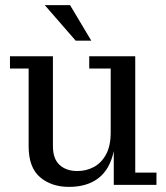

<svg xmlns="http://www.w3.org/2000/svg" viewBox="-20 -723 649 751"><path d="M276 -564 155 -703H254L337 -564ZM250 8Q181 8 136.5 -30Q92 -68 92 -151V-455H19V-503H187V-151Q187 -102 213 -78Q239 -54 283 -54Q317 -54 346.5 -69.5Q376 -85 394.5 -118.5Q413 -152 413 -205V-455H329V-503H509V-48H592V0H425V-132Q410 -61 365.5 -26.5Q321 8 250 8Z"/></svg>

Font: Montagu Slab 144pt
Style: Regular
Weight: 400
Designer: Florian Karsten
Foundry: Florian Karsten
Version: Version 1.000; ttfautohint (v1.8.3)